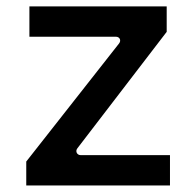

<svg xmlns="http://www.w3.org/2000/svg" viewBox="-20 -565 591 585"><path d="M60 0H497.9V-92.3H225.9C214.5 -92.3 208.8 -104 215.6 -112.9L487.9 -468V-545.5H69.6V-453.1H333.1C344.8 -453.1 350.1 -441.8 342.7 -432.5L60 -72.8Z"/></svg>

Font: RA Harald Medium
Style: Regular
Weight: 500
Designer: Rasmus Andersson
Foundry: rsms
Version: Version 3.000;hotconv 1.0.109;makeotfexe 2.5.65596